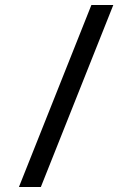

<svg xmlns="http://www.w3.org/2000/svg" viewBox="-20 -751 531 771"><path d="M144 0H56L347 -731H435Z"/></svg>

Font: Wix Madefor Display Medium
Style: Regular
Weight: 500
Designer: Dalton Maag Ltd
Foundry: Dalton Maag Ltd
Version: Version 3.100